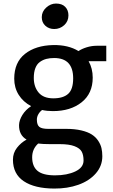

<svg xmlns="http://www.w3.org/2000/svg" viewBox="-20 -821 642 1093"><path d="M585 -472.7H484.4Q507.8 -431.2 507.8 -378.9Q507.8 -289.1 444.8 -238.8Q381.8 -188.5 281.2 -188.5Q248 -188.5 219.7 -194.8Q206.5 -185.1 198.2 -170.4Q189.9 -155.8 189.9 -140.1Q189.9 -109.9 204.1 -98.6Q218.3 -87.4 254.4 -87.4H356.9Q405.8 -87.4 442.9 -78.6Q480 -69.8 502.4 -55.4Q524.9 -41 538.8 -20Q552.7 1 557.6 22Q562.5 43 562.5 68.4Q562.5 124 525.1 166.5Q487.8 209 425.8 231Q363.8 252.9 289.1 252.4Q177.2 252 115.5 210.7Q53.7 169.4 53.7 87.9Q53.7 49.8 76.4 20.5Q99.1 -8.8 131.3 -26.4Q87.4 -51.8 88.4 -109.4Q89.4 -137.2 107.4 -166.5Q125.5 -195.8 157.2 -216.8Q111.8 -240.7 86.4 -281.2Q61 -321.8 61 -373Q61 -465.8 122.1 -514.2Q183.1 -562.5 283.2 -564.5Q368.7 -565.9 426.8 -530.3Q445.3 -543 473.6 -551.8Q502 -560.5 530.3 -560.5H585ZM396.5 -375Q396.5 -490.7 288.1 -490.7Q263.2 -490.7 243.7 -485.6Q224.1 -480.5 207.3 -468.5Q190.4 -456.5 181.4 -433.6Q172.4 -410.6 172.4 -377.4Q172.4 -326.7 200 -293.9Q227.5 -261.2 283.7 -261.2Q339.8 -261.2 368.2 -286.9Q396.5 -312.5 396.5 -375ZM265.1 -0.5Q224.1 -0.5 197.3 -3.9Q163.1 27.3 163.1 74.2Q163.1 126 193.6 151.6Q224.1 177.2 293.5 177.2Q361.8 177.2 408.7 155Q455.6 132.8 455.6 92.8Q455.6 61.5 445.1 42.2Q434.6 22.9 404.1 11.2Q373.5 -0.5 320.3 -0.5ZM288.6 -655.8Q258.8 -655.8 238.3 -674.3Q217.8 -692.9 217.8 -723.1Q217.8 -754.9 242.9 -777.8Q268.1 -800.8 298.8 -800.8Q333 -800.8 351.3 -782Q369.6 -763.2 369.6 -733.4Q369.6 -699.7 345.5 -677.7Q321.3 -655.8 288.6 -655.8Z"/></svg>

Font: HaufeMerriweatherSans
Style: Regular
Weight: 400
Designer: Eben Sorkin ( eben@eyebytes.com )
Foundry: Eben Sorkin
Version: Version 1.56